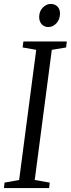

<svg xmlns="http://www.w3.org/2000/svg" viewBox="-21 -953 358 973"><path d="M-1 0 2 -27.5 76 -41 162.5 -700.5 93.5 -712.5 97.5 -743H317.5L314 -712.5L241.5 -700.5L155 -41L231 -27.5L228 0ZM224.5 -816Q211 -816 200.2 -822.2Q189.5 -828.5 183.5 -840.2Q177.5 -852 177.5 -868Q178 -896.5 196 -914.8Q214 -933 236 -933Q257 -933 270.2 -919.8Q283.5 -906.5 283 -883Q282.5 -854 264.8 -835Q247 -816 224.5 -816Z"/></svg>

Font: Merriweather 72pt Light
Style: Italic
Weight: 300
Italic angle: -7.8°
Version: Version 2.101